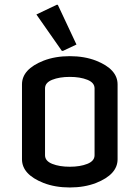

<svg xmlns="http://www.w3.org/2000/svg" viewBox="-20 -785 592 814"><path d="M170.9 -127Q170.9 -102.5 201.4 -90.3Q231.9 -78.1 275.9 -78.1Q319.8 -78.1 350.3 -90.3Q380.9 -102.5 380.9 -127V-410.2Q380.9 -434.6 350.3 -446.8Q319.8 -459 275.9 -459Q231.9 -459 201.4 -446.8Q170.9 -434.6 170.9 -410.2ZM73.2 -109.9V-427.2Q73.2 -491.7 164.6 -527.8Q213.9 -546.9 275.9 -546.9Q337.9 -546.9 387.2 -527.8Q478.5 -491.7 478.5 -427.2V-109.9Q478.5 -45.4 387.2 -9.3Q337.9 9.8 275.9 9.8Q213.9 9.8 164.6 -9.3Q73.2 -45.4 73.2 -109.9ZM220.2 -764.6H225.1L304.2 -596.2L247.1 -569.3H242.2L134.3 -723.6Z"/></svg>

Font: Nova Flat
Style: Book
Weight: 400
Version: Version 2.000